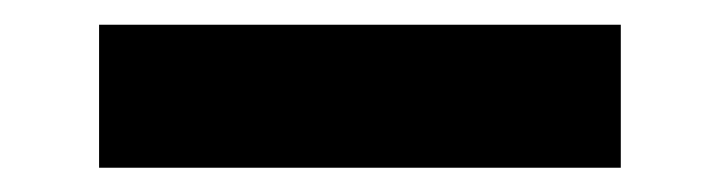

<svg xmlns="http://www.w3.org/2000/svg" viewBox="-20 -356 585 156"><path d="M60.5 -335.9Q60.5 -306.6 60.5 -219.7Q167 -219.7 484.4 -219.7Q484.4 -249 484.4 -335.9Q377.9 -335.9 60.5 -335.9Z"/></svg>

Font: BM-Biotif
Style: Bold
Weight: 400
Designer: Deni Anggara
Version: Version 1.000;PS 001.000;hotconv 1.0.88;makeotf.lib2.5.64776